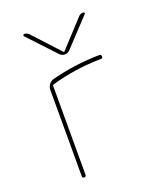

<svg xmlns="http://www.w3.org/2000/svg" viewBox="-139 -839 778 927"><g transform="rotate(-20 250.0 -375.0)"><path d="M222.7 -600.6 91.8 -740.2Q89.8 -743.2 91.3 -746.6Q92.8 -750 96.7 -750Q109.4 -750 120.1 -740.2L246.1 -603.5H248H250L376 -740.2Q385.7 -750 399.4 -750Q403.3 -750 405.3 -746.6Q407.2 -743.2 404.3 -740.2L273.4 -600.6Q262.7 -589.8 248 -589.8Q233.4 -589.8 222.7 -600.6ZM156.2 -497.1Q274.4 -528.3 404.3 -530.3Q408.2 -530.3 410.6 -527.3Q413.1 -524.4 413.1 -519.5Q413.1 -509.8 402.3 -509.8Q274.4 -508.8 147.5 -472.7Q143.6 -471.7 142.6 -466.8V-9.8Q142.6 0 132.8 0Q123 0 123 -9.8V-452.1Q123 -467.8 132.3 -480.5Q141.6 -493.2 156.2 -497.1Z"/></g></svg>

Font: Rounded-X Mgen+ 1mn thin
Style: Regular
Weight: 100
Designer: [Source Han Sans]
Ryoko NISHIZUKA  (kana & ideographs); Paul D. Hunt (Latin, Greek & Cyrillic); Wenlong ZHANG  (bopomofo
Version: Version 1.059.20150602